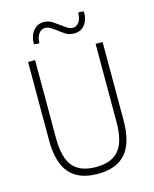

<svg xmlns="http://www.w3.org/2000/svg" viewBox="-132 -990 872 1085"><g transform="rotate(-15 304.0 -447.0)"><path d="M304 8Q193 8 139.5 -54.5Q86 -117 86 -247V-705H127V-248Q127 -134 169.5 -83Q212 -32 304 -32Q396 -32 438.5 -83Q481 -134 481 -248V-705H522V-247Q522 -117 468.5 -54.5Q415 8 304 8ZM175 -790 144 -793Q143 -839 166.5 -869.5Q190 -900 228 -900Q258 -900 280 -885Q302 -870 318 -858Q331 -848 347.5 -837Q364 -826 381 -826Q404 -826 418 -847Q432 -868 432 -902L464 -900Q467 -853 443.5 -823Q420 -793 381 -793Q351 -793 329 -807.5Q307 -822 292 -834Q279 -844 262 -855Q245 -866 227 -866Q205 -866 190.5 -845.5Q176 -825 175 -790Z"/></g></svg>

Font: Nunito Sans 10pt Condensed ExtraLight
Style: Regular
Weight: 250
Width: 3
Designer: Vernon Adams
Foundry: Vernon Adams
Version: Version 3.101;gftools[0.9.27]